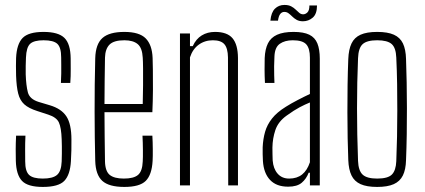

<svg xmlns="http://www.w3.org/2000/svg" viewBox="-20 -732 1676 758"><path d="M149 6Q89.5 6 66.8 -18Q44 -42 42.5 -97Q42 -121 42 -143Q42 -165 43.5 -196.5H80.5Q79 -166.5 79.2 -140.2Q79.5 -114 79.5 -94.5Q79.5 -56 94.8 -41.5Q110 -27 149 -27Q188.5 -27 205.2 -41.5Q222 -56 223.5 -94.5Q224 -110.5 224.2 -125.5Q224.5 -140.5 224.2 -154.8Q224 -169 223.5 -182Q222 -228 212.5 -248.5Q203 -269 170.5 -279.5L127.5 -293.5Q93 -304.5 75.8 -320.2Q58.5 -336 51.8 -362.8Q45 -389.5 43.5 -433.5Q43 -457 43 -471.2Q43 -485.5 43.5 -503Q46 -558 69.2 -582Q92.5 -606 152 -606Q210.5 -606 234.5 -582.2Q258.5 -558.5 259 -501Q259 -489.5 259.2 -459.8Q259.5 -430 257.5 -404.5H220.5Q221.5 -423.5 221.8 -442Q222 -460.5 221.8 -476.8Q221.5 -493 221.5 -505.5Q221.5 -544.5 206.5 -558.8Q191.5 -573 152 -573Q114 -573 99 -559Q84 -545 82.5 -504.5Q82 -490.5 81.5 -472Q81 -453.5 81.5 -438.5Q83 -394.5 90 -367.5Q97 -340.5 133 -329.5L176.5 -316.5Q222 -303 242 -272.8Q262 -242.5 262 -181Q262 -156.5 261.8 -139Q261.5 -121.5 260 -96Q257 -42 234 -18Q211 6 149 6Z M471 6Q410 6 383.8 -18Q357.5 -42 356 -97Q355 -141 354.2 -190.2Q353.5 -239.5 353.5 -291.8Q353.5 -344 354 -397.2Q354.5 -450.5 356 -502Q357.5 -558 384.5 -582Q411.5 -606 471 -606Q530 -606 555.2 -580.5Q580.5 -555 582.5 -503Q583 -491.5 583.5 -457Q584 -422.5 583.8 -377.2Q583.5 -332 581.5 -289H392.5Q392.5 -241.5 393.2 -192.2Q394 -143 394.5 -94.5Q395.5 -56 413.2 -41.5Q431 -27 469 -27Q508 -27 525 -41.5Q542 -56 543.5 -94.5Q544.5 -110 544.2 -139.5Q544 -169 542.5 -196.5H581.5Q583 -173 583.2 -143.2Q583.5 -113.5 582.5 -97Q579.5 -42 555.5 -18Q531.5 6 471 6ZM392.5 -321.5H543.5Q544.5 -357.5 544.8 -394.8Q545 -432 544.8 -461.8Q544.5 -491.5 543.5 -504.5Q541.5 -543 523.5 -558Q505.5 -573 471 -573Q429.5 -573 412.5 -556Q395.5 -539 394.5 -504.5Q394 -461 393.2 -415Q392.5 -369 392.5 -321.5Z M690.5 0V-600H730V-550H741Q754 -578.5 776.5 -592.2Q799 -606 829 -606Q877 -606 898 -581Q919 -556 919.5 -503.5V0H881L880 -505.5Q879.5 -541.5 866 -557.2Q852.5 -573 820.5 -573Q788.5 -573 764.5 -555.5Q740.5 -538 730 -505.5V0Z M1117.5 5Q1071 5 1046 -21.8Q1021 -48.5 1018 -96.5Q1017.5 -111.5 1017 -123.2Q1016.5 -135 1017 -150.5Q1018.5 -183.5 1026.5 -211.5Q1034.5 -239.5 1053.8 -264Q1073 -288.5 1108.5 -310.5Q1129 -323.5 1155.5 -337.2Q1182 -351 1203.5 -361V-504.5Q1203.5 -541 1189 -557Q1174.5 -573 1136 -573Q1104.5 -573 1084.8 -559.2Q1065 -545.5 1063.5 -509.5Q1062.5 -489.5 1062.2 -470.5Q1062 -451.5 1062.5 -434.5Q1063 -417.5 1063.5 -404.5H1026Q1024.5 -433.5 1024.5 -457.5Q1024.5 -481.5 1025 -503Q1026.5 -538 1037.8 -560.8Q1049 -583.5 1073.8 -594.8Q1098.5 -606 1139 -606Q1178.5 -606 1201 -595Q1223.5 -584 1233 -560.5Q1242.5 -537 1242.5 -500V0H1203.5V-50H1198.5Q1189.5 -26 1171.2 -10.5Q1153 5 1117.5 5ZM1121.5 -27Q1152.5 -27 1172.8 -43.2Q1193 -59.5 1203.5 -91.5V-327.5Q1184 -319.5 1163 -308.5Q1142 -297.5 1111.5 -275.5Q1078.5 -252 1067.2 -218.8Q1056 -185.5 1055.5 -149.5Q1055.5 -136 1055.8 -122.5Q1056 -109 1056.5 -98.5Q1059 -66 1076 -46.5Q1093 -27 1121.5 -27ZM1201.5 -710.5H1231.5Q1231.5 -677 1214.8 -662.5Q1198 -648 1176 -648Q1161 -648 1151 -653.8Q1141 -659.5 1133.8 -666.8Q1126.5 -674 1119.2 -679.5Q1112 -685 1102.5 -685Q1093 -685 1086.5 -677Q1080 -669 1077.5 -650.5H1047.5Q1050.5 -683 1065.5 -697.8Q1080.5 -712.5 1103 -712.5Q1119 -712.5 1129.5 -707Q1140 -701.5 1147.5 -694Q1155 -686.5 1161.8 -681Q1168.5 -675.5 1177 -675.5Q1186 -675.5 1193.8 -683.2Q1201.5 -691 1201.5 -710.5Z M1469 6Q1428 6 1403.5 -5Q1379 -16 1367.8 -39.2Q1356.5 -62.5 1355 -100Q1353.5 -138 1352.5 -186.5Q1351.5 -235 1351.5 -288.8Q1351.5 -342.5 1352.2 -396.2Q1353 -450 1355 -499Q1356.5 -537 1367.8 -560.5Q1379 -584 1403.5 -595Q1428 -606 1469 -606Q1510.5 -606 1535 -595Q1559.5 -584 1570.8 -560.5Q1582 -537 1583 -499Q1584.5 -456 1585.5 -406.5Q1586.5 -357 1586.5 -305.2Q1586.5 -253.5 1585.8 -201.5Q1585 -149.5 1583 -100Q1582 -62.5 1570.5 -39.2Q1559 -16 1534.5 -5Q1510 6 1469 6ZM1469 -27Q1511.5 -27 1527.2 -43Q1543 -59 1544.5 -95.5Q1546.5 -142.5 1547.5 -192.5Q1548.5 -242.5 1548.5 -294.8Q1548.5 -347 1547.8 -399.8Q1547 -452.5 1544.5 -504.5Q1543 -543.5 1526.2 -558.2Q1509.5 -573 1469 -573Q1428.5 -573 1411.8 -557.8Q1395 -542.5 1393.5 -502Q1391.5 -455.5 1390.5 -405.8Q1389.5 -356 1389.5 -304.5Q1389.5 -253 1390.5 -200.8Q1391.5 -148.5 1393.5 -97Q1395 -58 1411.8 -42.5Q1428.5 -27 1469 -27Z"/></svg>

Font: Big Shoulders Thin
Style: Regular
Weight: 100
Version: Version 2.002